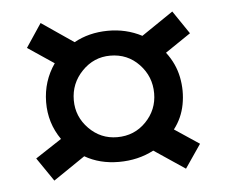

<svg xmlns="http://www.w3.org/2000/svg" viewBox="-38 -540 579 488"><g transform="rotate(-5 251.5 -296.0)"><path d="M82 -95 41 -155 108 -199Q78 -242 78.5 -295.5Q79 -349 109 -392L42 -437L82 -497L164 -441Q202 -462 249.5 -462.5Q297 -463 337 -442L418 -497L458 -438L393 -394Q416 -364 423 -329Q430 -294 423.5 -259.5Q417 -225 396 -198L459 -156L418 -96L339 -149Q299 -128 250 -128Q201 -128 163 -150ZM251 -191Q295 -191 324.5 -221.5Q354 -252 354 -294Q354 -337 324.5 -368Q295 -399 251 -399Q209 -399 179 -368Q149 -337 149 -294Q149 -252 179 -221.5Q209 -191 251 -191Z"/></g></svg>

Font: Podkova Medium
Style: Regular
Weight: 500
Designer: Ilya Yudin
Foundry: Cyreal (www.cyreal.org)
Version: Version 2.103